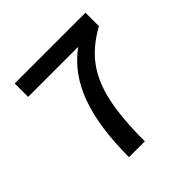

<svg xmlns="http://www.w3.org/2000/svg" viewBox="-181 -856 1011 1011"><g transform="rotate(-45 325.0 -350.0)"><path d="M442 -600H69V-700H596V-600Q498 -546 442.5 -471.5Q387 -397 362.5 -285Q338 -173 338 0H220Q220 -224 274 -371Q328 -518 442 -600Z"/></g></svg>

Font: MedMera Sans Semibold
Style: Regular
Weight: 600
Designer: Kasper Nordkvist
Foundry: UNCUT.wtf
Version: Version 1.300